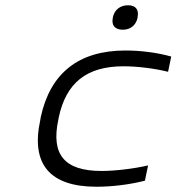

<svg xmlns="http://www.w3.org/2000/svg" viewBox="-20 -701 671 730"><path d="M135 -256 133 -244C97 -78 168 9 347 9C406 9 472 1 531 -14L543 -72C486 -59 416 -51 366 -51C225 -51 173 -113 202 -247L203 -253C231 -387 310 -449 450 -449C500 -449 568 -441 619 -428L631 -486C578 -501 515 -509 457 -509C278 -509 171 -422 135 -256ZM409 -633C403 -606 416 -588 447 -588C477 -588 497 -606 503 -633V-635C509 -663 497 -681 467 -681C436 -681 415 -663 409 -635Z"/></svg>

Font: LT Wave Mono Light
Style: Italic
Weight: 300
Designer: Daniel Lyons
Version: Version 2.5 (Glyphs App)